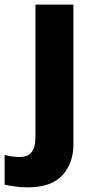

<svg xmlns="http://www.w3.org/2000/svg" viewBox="-79 -569 411 829"><path d="M-59 228V100Q-25 109 7 109Q74 109 74 26V-549H238V54Q238 136 190 188Q142 240 40 240Q16 240 -12.5 236.5Q-41 233 -59 228Z"/></svg>

Font: Noto Sans UI ExtraBold
Style: Regular
Weight: 800
Designer: Monotype Design Team
Foundry: Monotype Imaging Inc.
Version: Version 1.001